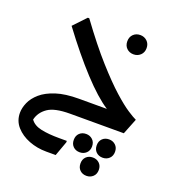

<svg xmlns="http://www.w3.org/2000/svg" viewBox="-155 -693 1020 1123"><g transform="rotate(20 355.0 -132.0)"><path d="M296 0Q201 0 158.5 29.5Q116 59 105 106Q126 136 172 146Q218 156 285 156H333V165L300 256H241Q184 256 133.5 236.5Q83 217 51 181Q19 145 19 95Q19 64 34 30Q49 -4 83 -33.5Q117 -63 174 -81.5Q231 -100 316 -100H489Q418 -146 326 -245.5Q234 -345 129 -486L202 -563H211Q309 -429 387 -342Q465 -255 521.5 -204.5Q578 -154 615 -130Q652 -106 670 -98L631 0ZM506 120Q506 94 522 78.5Q538 63 563 63Q587 63 603.5 78.5Q620 94 620 120Q620 146 603.5 161.5Q587 177 563 177Q538 177 522 161.5Q506 146 506 120ZM369 136Q369 110 385 94.5Q401 79 426 79Q450 79 466.5 94.5Q483 110 483 136Q483 162 466.5 177.5Q450 193 426 193Q401 193 385 177.5Q369 162 369 136ZM453 252Q453 226 469 210.5Q485 195 510 195Q534 195 550.5 210.5Q567 226 567 252Q567 278 550.5 293.5Q534 309 510 309Q485 309 469 293.5Q453 278 453 252ZM526 -453Q500 -453 483 -469.5Q466 -486 466 -513Q466 -540 483 -556.5Q500 -573 526 -573Q551 -573 568.5 -556.5Q586 -540 586 -513Q586 -486 568.5 -469.5Q551 -453 526 -453Z"/></g></svg>

Font: Kufam Medium
Style: Regular
Weight: 500
Designer: Wael Morcos, Artur Schmal
Foundry: Original Type
Version: Version 1.300; ttfautohint (v1.8.3)